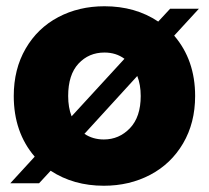

<svg xmlns="http://www.w3.org/2000/svg" viewBox="-20 -586 669 614"><path d="M537 -472Q604 -394 604 -279Q604 -193 565.5 -127.5Q527 -62 460.5 -27Q394 8 312 8Q215 8 142 -40L105 0H13L91 -85Q24 -163 24 -279Q24 -365 62 -430.5Q100 -496 166 -531Q232 -566 314 -566Q413 -566 486 -517L524 -558H616ZM209 -214 378 -398Q351 -418 314 -418Q264 -418 231 -382.5Q198 -347 198 -279Q198 -242 209 -214ZM419 -343 250 -158Q277 -140 312 -140Q361 -140 395.5 -176Q430 -212 430 -279Q430 -315 419 -343Z"/></svg>

Font: IBM-Poppins
Style: Poppins-Bold
Weight: 700
Designer: Mike Abbink, Paul van der Laan, Pieter van Rosmalen, Ben Mitchell, Mark Frömberg
Foundry: Bold Monday
Version: Version 1.1